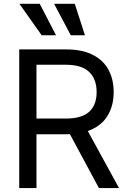

<svg xmlns="http://www.w3.org/2000/svg" viewBox="-20 -959 648 979"><path d="M78.1 -707H318.4Q398.9 -707 453.1 -679.4Q507.3 -651.9 533.4 -602.8Q559.6 -553.7 559.6 -489.3Q559.6 -417.5 526.6 -365.7Q493.7 -314 427.7 -291L586.9 0H484.4L336.4 -274.9L319.3 -274.4H166V0H78.1ZM315.4 -354.5Q397 -354.5 434.8 -389.2Q472.7 -423.8 472.7 -489.3Q472.7 -555.7 434.6 -592.3Q396.5 -628.9 314.5 -628.9H166V-354.5ZM79.1 -939.5H182.6L265.6 -779.3H192.4ZM255.9 -939.5H361.3L413.1 -779.3H340.8Z"/></svg>

Font: Pretendard JP
Style: Regular
Weight: 400
Designer: Base glyphs from Inter by Rasmus Andersson; Hangeul glyphs from Noto Sans CJK(Source Han Sans) by Jang Soo-young and Kan
Foundry: Kil Hyung-jin
Version: Version 1.309